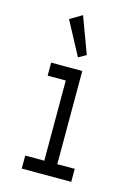

<svg xmlns="http://www.w3.org/2000/svg" viewBox="-107 -740 564 798"><g transform="rotate(15 175.0 -341.0)"><path d="M68 0V-56H150V-401H72V-457H206V-56H281V0ZM174 -507 97 -651 149 -682 207 -526Z"/></g></svg>

Font: Inconsolata ExtraCondensed
Style: Regular
Weight: 400
Width: 2
Monospace: yes
Designer: Raph Levien, Cyreal, Brenton Simpson
Foundry: Raph Levien, Cyreal, Google
Version: Version 3.001; ttfautohint (v1.8.2.53-6de2)